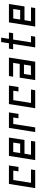

<svg xmlns="http://www.w3.org/2000/svg" viewBox="1284 -1894 610 3218"><g transform="rotate(-90 1589.0 -285.0)"><path d="M338.9 -367.2H180.7L133.8 -70.3H358.4L346.7 0H44.9L115.2 -440.4H424.8L400.4 -280.3H326.2Z M622.1 -179.7 603.5 -70.3H835.9L825.2 0H514.6L585 -440.4H892.6L851.6 -179.7ZM632.8 -252H791L808.6 -368.2H650.4Z M1228.5 -368.2 1120.1 -367.2 1062.5 0H984.4L1054.7 -440.4H1314.5L1289.1 -280.3H1215.8Z M1677.7 -367.2H1519.5L1472.7 -70.3H1697.3L1685.5 0H1383.8L1454.1 -440.4H1763.7L1739.3 -280.3H1665Z M2127 -259.8 2144.5 -370.1H1912.1L1923.8 -440.4H2233.4L2164.1 0H1855.5L1896.5 -259.8ZM2115.2 -188.5H1958L1939.5 -72.3H2097.7Z M2583 0H2403.3L2460.9 -370.1H2371.1L2383.8 -440.4H2473.6L2493.2 -570.3H2567.4L2546.9 -440.4H2653.3L2641.6 -370.1H2535.2L2488.3 -70.3H2594.7Z M2860.4 -179.7 2841.8 -70.3H3074.2L3063.5 0H2752.9L2823.2 -440.4H3130.9L3089.8 -179.7ZM2871.1 -252H3029.3L3046.9 -368.2H2888.7Z"/></g></svg>

Font: Geo
Style: Oblique
Weight: 500
Italic angle: -11°
Version: Version 001.2